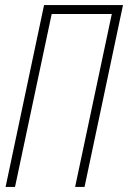

<svg xmlns="http://www.w3.org/2000/svg" viewBox="-20 -734 503 754"><path d="M2 0H39L183 -679H419L275 0H312L463 -714H153Z"/></svg>

Font: Noto Sans ExtraCondensed ExtraLight
Style: Italic
Weight: 200
Width: 2
Italic angle: -12°
Designer: Monotype Design Team
Foundry: Monotype Imaging Inc.
Version: Version 2.013